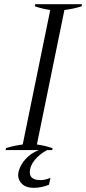

<svg xmlns="http://www.w3.org/2000/svg" viewBox="-20 -720 413 921"><path d="M373 -700 372 -690Q336 -678 289 -672L157 -27Q203 -20 232 -9L231 0H206Q171 18 147 47Q123 76 123 107Q123 126 136.5 135Q150 144 173 144Q197 144 222 133L215 166Q179 181 142 181Q106 181 86.5 163Q67 145 67 119Q67 114 69 104Q77 71 102.5 43Q128 15 166 0H7L9 -10Q46 -21 89 -27L221 -672Q177 -679 147 -690L149 -700Z"/></svg>

Font: Trirong Light
Style: Italic
Weight: 300
Italic angle: -12°
Designer: Katatrad Team
Foundry: CadsonDemak
Version: Version 1.001